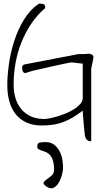

<svg xmlns="http://www.w3.org/2000/svg" viewBox="-20 -683 544 1039"><path d="M427.7 -84Q401.4 -64.5 376 -48.8Q350.6 -33.2 323.7 -22.9Q296.9 -12.7 268.1 -8.3Q239.3 -3.9 206.1 -3.9Q157.2 -3.9 122.1 -20.5Q86.9 -37.1 64 -66.4Q41 -95.7 30.3 -135.3Q19.5 -174.8 19.5 -221.7Q19.5 -273.4 28.3 -336.4Q37.1 -399.4 57.1 -461.4Q77.1 -523.4 109.9 -577.1Q142.6 -630.9 190.4 -663.1Q192.4 -663.1 195.8 -663.1Q199.2 -663.1 201.2 -663.1Q210.9 -663.1 217.8 -659.2Q224.6 -655.3 224.6 -645.5Q224.6 -643.6 224.1 -641.6Q223.6 -639.6 223.6 -638.7Q179.7 -600.6 147.9 -552.7Q116.2 -504.9 95.2 -451.7Q74.2 -398.4 64 -341.3Q53.7 -284.2 53.7 -225.6Q53.7 -185.5 64 -151.4Q74.2 -117.2 95.7 -91.8Q117.2 -66.4 148.4 -52.7Q179.7 -39.1 220.7 -39.1Q230.5 -39.1 249.5 -43Q268.6 -46.9 292 -53.7Q315.4 -60.5 339.8 -70.8Q364.3 -81.1 383.3 -93.8Q402.3 -106.4 415 -121.1Q427.7 -135.7 427.7 -153.3V-338.9Q424.8 -338.9 415 -339.8Q405.3 -340.8 394.5 -342.3Q383.8 -343.8 374 -344.7Q364.3 -345.7 360.4 -344.7Q355.5 -343.8 329.1 -338.4Q302.7 -333 270.5 -325.7Q238.3 -318.4 206.1 -311Q173.8 -303.7 156.2 -299.8Q154.3 -299.8 149.4 -297.9Q144.5 -295.9 139.2 -294.4Q133.8 -293 128.4 -291Q123 -289.1 122.1 -289.1Q120.1 -288.1 119.1 -288.1H116.2Q106.4 -288.1 103 -298.3Q99.6 -308.6 99.6 -316.4Q99.6 -322.3 102.1 -327.1Q104.5 -332 111.3 -334L406.2 -390.6Q408.2 -390.6 419.9 -390.6Q431.6 -390.6 438.5 -390.6Q443.4 -390.6 451.2 -391.6Q459 -392.6 466.3 -391.6Q473.6 -390.6 479.5 -386.2Q485.4 -381.8 485.4 -373V-368.2L473.6 -311.5V81.1Q444.3 81.1 439.5 50.8Q438.5 43 436.5 23.9Q434.6 4.9 432.6 -17.1Q430.7 -39.1 429.2 -57.6Q427.7 -76.2 427.7 -84ZM272.5 235.4Q272.5 203.1 265.6 183.6Q258.8 164.1 248.5 153.8Q238.3 143.6 226.6 139.2Q214.8 134.8 204.6 131.3Q194.3 127.9 188 124Q181.6 120.1 181.6 110.4Q181.6 92.8 192.4 89.4Q203.1 85.9 226.6 85.9Q255.9 85.9 274.4 101.1Q293 116.2 303.7 138.2Q314.5 160.2 317.9 183.6Q321.3 207 321.3 224.6Q321.3 242.2 314.5 266.1Q307.6 290 295.9 308.6Q284.2 327.1 267.6 334Q251 340.8 229.5 325.2Q211.9 312.5 216.3 304.2Q220.7 295.9 233.4 287.1Q246.1 278.3 259.3 267.1Q272.5 255.9 272.5 235.4Z"/></svg>

Font: Waiting for the Sunrise
Style: Regular
Weight: 300
Version: Version 1.001 2001